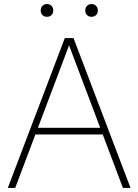

<svg xmlns="http://www.w3.org/2000/svg" viewBox="-20 -928 683 948"><path d="M18.5 0 300 -740H343L624.5 0H587L315 -720H327L55 0ZM142 -264 152 -297H491L501 -264ZM432 -845Q418.5 -845 409.8 -853.5Q401 -862 401 -876Q401 -890.5 409.8 -899.2Q418.5 -908 432 -908Q445.5 -908 454.2 -899.2Q463 -890.5 463 -876Q463 -862 454.2 -853.5Q445.5 -845 432 -845ZM212 -845Q198.5 -845 189.8 -853.5Q181 -862 181 -876Q181 -890.5 189.8 -899.2Q198.5 -908 212 -908Q225.5 -908 234.2 -899.2Q243 -890.5 243 -876Q243 -862 234.2 -853.5Q225.5 -845 212 -845Z"/></svg>

Font: Encode Sans SC Condensed Thin Thin
Style: Regular
Weight: 250
Version: Version 3.002